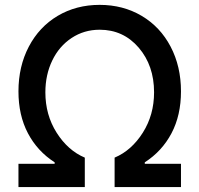

<svg xmlns="http://www.w3.org/2000/svg" viewBox="-20 -757 807 777"><path d="M54.7 0V-94.2H201.2V-100.1Q131.3 -145 93 -217.8Q54.7 -290.5 54.7 -387.2Q54.7 -488.3 96.7 -568.4Q138.7 -648.4 213.6 -692.9Q288.6 -737.3 383.3 -737.3Q478 -737.3 553.2 -692.9Q628.4 -648.4 670.4 -568.4Q712.4 -488.3 712.4 -387.2Q712.4 -290.5 674.1 -217.8Q635.7 -145 565.9 -100.1V-94.2H712.4V0H443.8V-119.1Q512.2 -147.9 557.9 -220Q603.5 -292 603.5 -383.3Q603.5 -491.7 541.3 -564.2Q479 -636.7 383.3 -636.7Q320.3 -636.7 269.8 -603.3Q219.2 -569.8 191.4 -512Q163.6 -454.1 163.6 -383.3Q163.6 -292 209.2 -220Q254.9 -147.9 323.2 -119.1V0Z"/></svg>

Font: Karasuma Gothic
Style: Regular
Weight: 500
Designer: Rasmus Andersson / Ryoko Nishizuka
Foundry: Genbu
Version: Version 1.00